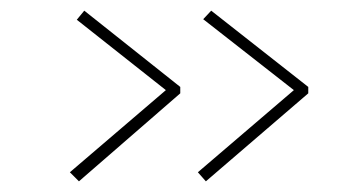

<svg xmlns="http://www.w3.org/2000/svg" viewBox="-20 -409 665 360"><path d="M366 -69 558 -234V-246L376 -389L361 -373L531 -240L351 -86ZM128 -69 318 -234V-246L138 -389L124 -372L291 -240L111 -86Z"/></svg>

Font: Inconsolata Expanded ExtraLight
Style: Regular
Weight: 200
Width: 7
Monospace: yes
Designer: Raph Levien, Cyreal, Brenton Simpson
Foundry: Raph Levien, Cyreal, Google
Version: Version 3.100